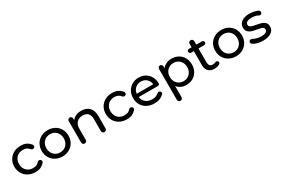

<svg xmlns="http://www.w3.org/2000/svg" viewBox="114 -1937 5042 3423"><g transform="rotate(-30 2635.5 -226.0)"><path d="M322 6Q241 6 177.5 -29Q114 -64 78 -125.5Q42 -187 42 -265Q42 -343 78 -404.5Q114 -466 177.5 -500.5Q241 -535 322 -535Q394 -535 440 -512Q486 -489 522 -446Q533 -432 532.5 -414Q532 -396 518 -384Q505 -373 489 -373Q469 -373 455 -389Q422 -426 394 -438.5Q366 -451 321 -451Q269 -451 227.5 -428Q186 -405 162.5 -362.5Q139 -320 139 -265Q139 -209 162.5 -166.5Q186 -124 227.5 -101Q269 -78 321 -78Q366 -78 395 -90.5Q424 -103 448 -132Q462 -147 480 -147Q497 -147 510 -135Q524 -123 525 -105.5Q526 -88 514 -74Q512 -72 511.5 -71Q511 -70 509 -69Q475 -34 436 -15Q394 6 322 6Z M881 6Q802 6 739 -29Q676 -64 640.5 -125.5Q605 -187 605 -265Q605 -343 640.5 -404.5Q676 -466 739 -500.5Q802 -535 881 -535Q960 -535 1022.5 -500.5Q1085 -466 1120.5 -404.5Q1156 -343 1156 -265Q1156 -187 1120.5 -125.5Q1085 -64 1022.5 -29Q960 6 881 6ZM881 -78Q932 -78 972.5 -101.5Q1013 -125 1036 -167.5Q1059 -210 1059 -265Q1059 -320 1036 -362.5Q1013 -405 972.5 -428Q932 -451 881 -451Q830 -451 789.5 -428Q749 -405 725.5 -362.5Q702 -320 702 -265Q702 -210 725.5 -167.5Q749 -125 789.5 -101.5Q830 -78 881 -78Z M1572 -535Q1673 -535 1732.5 -476.5Q1792 -418 1792 -305V-45Q1792 -25 1778 -11Q1764 3 1744 3Q1724 3 1710 -11Q1696 -25 1696 -45V-294Q1696 -371 1659 -410Q1622 -449 1553 -449Q1475 -449 1430 -403.5Q1385 -358 1385 -273V-45Q1385 -25 1371 -11Q1357 3 1337 3Q1317 3 1303 -11Q1289 -25 1289 -45V-487Q1289 -506 1302.5 -519.5Q1316 -533 1335 -533Q1354 -533 1367.5 -519.5Q1381 -506 1381 -487V-450Q1410 -491 1459.5 -513Q1509 -535 1572 -535Z M2204 6Q2123 6 2059.5 -29Q1996 -64 1960 -125.5Q1924 -187 1924 -265Q1924 -343 1960 -404.5Q1996 -466 2059.5 -500.5Q2123 -535 2204 -535Q2276 -535 2322 -512Q2368 -489 2404 -446Q2415 -432 2414.5 -414Q2414 -396 2400 -384Q2387 -373 2371 -373Q2351 -373 2337 -389Q2304 -426 2276 -438.5Q2248 -451 2203 -451Q2151 -451 2109.5 -428Q2068 -405 2044.5 -362.5Q2021 -320 2021 -265Q2021 -209 2044.5 -166.5Q2068 -124 2109.5 -101Q2151 -78 2203 -78Q2248 -78 2277 -90.5Q2306 -103 2330 -132Q2344 -147 2362 -147Q2379 -147 2392 -135Q2406 -123 2407 -105.5Q2408 -88 2396 -74Q2394 -72 2393.5 -71Q2393 -70 2391 -69Q2357 -34 2318 -15Q2276 6 2204 6Z M3015 -275Q3017 -233 2971 -233H2583Q2592 -163 2644.5 -120.5Q2697 -78 2775 -78Q2799 -78 2817 -80.5Q2835 -83 2850.5 -89Q2866 -95 2881.5 -105Q2897 -115 2915 -129Q2926 -137 2939 -137Q2948 -137 2957 -132.5Q2966 -128 2972 -120Q2983 -106 2980.5 -89.5Q2978 -73 2964 -62Q2924 -26 2882 -11Q2838 6 2772 6Q2688 6 2623 -28.5Q2558 -63 2522.5 -125Q2487 -187 2487 -265Q2487 -342 2521.5 -404Q2556 -466 2616.5 -500.5Q2677 -535 2753 -535Q2829 -535 2888.5 -500.5Q2948 -466 2982 -404Q3012 -347 3015 -275ZM2753 -454Q2684 -454 2637.5 -412Q2591 -370 2583 -302H2923Q2915 -369 2868.5 -411.5Q2822 -454 2753 -454Z M3429 -535Q3506 -535 3567 -501Q3628 -467 3662.5 -406Q3697 -345 3697 -265Q3697 -185 3662.5 -123.5Q3628 -62 3567 -28Q3506 6 3429 6Q3372 6 3324.5 -16Q3277 -38 3244 -80V149Q3244 169 3230 183Q3216 197 3196 197Q3176 197 3162 183Q3148 169 3148 149V-487Q3148 -506 3161.5 -519.5Q3175 -533 3194 -533Q3213 -533 3226.5 -519.5Q3240 -506 3240 -487V-446Q3272 -490 3321 -512.5Q3370 -535 3429 -535ZM3421 -78Q3472 -78 3512.5 -101.5Q3553 -125 3576.5 -167.5Q3600 -210 3600 -265Q3600 -320 3576.5 -362.5Q3553 -405 3512.5 -428Q3472 -451 3421 -451Q3371 -451 3330.5 -427.5Q3290 -404 3266.5 -362Q3243 -320 3243 -265Q3243 -210 3266 -167.5Q3289 -125 3330 -101.5Q3371 -78 3421 -78Z M4121 -25Q4107 -13 4076 -3.5Q4045 6 4012 6Q3932 6 3888 -37Q3844 -80 3844 -160V-451H3790Q3773 -451 3761.5 -462.5Q3750 -474 3750 -491Q3750 -507 3761.5 -518.5Q3773 -530 3790 -530H3844V-601Q3844 -621 3858 -635Q3872 -649 3892 -649Q3912 -649 3926 -635Q3940 -621 3940 -601V-530H4056Q4073 -530 4084.5 -518.5Q4096 -507 4096 -491Q4096 -474 4084.5 -462.5Q4073 -451 4056 -451H3940V-164Q3940 -121 3960.5 -98Q3981 -75 4017 -75Q4020 -75 4023 -75Q4040 -76 4053 -79Q4066 -82 4082 -89Q4082 -89 4082 -89Q4082 -89 4082 -89Q4082 -89 4082 -89Q4082 -89 4082 -89Q4082 -89 4082 -89Q4082 -89 4082 -89Q4082 -89 4082 -89Q4090 -92 4098 -92Q4108 -92 4117 -87Q4126 -82 4131 -73Q4138 -60 4135 -46.5Q4132 -33 4121 -25Z M4453 6Q4374 6 4311 -29Q4248 -64 4212.5 -125.5Q4177 -187 4177 -265Q4177 -343 4212.5 -404.5Q4248 -466 4311 -500.5Q4374 -535 4453 -535Q4532 -535 4594.5 -500.5Q4657 -466 4692.5 -404.5Q4728 -343 4728 -265Q4728 -187 4692.5 -125.5Q4657 -64 4594.5 -29Q4532 6 4453 6ZM4453 -78Q4504 -78 4544.5 -101.5Q4585 -125 4608 -167.5Q4631 -210 4631 -265Q4631 -320 4608 -362.5Q4585 -405 4544.5 -428Q4504 -451 4453 -451Q4402 -451 4361.5 -428Q4321 -405 4297.5 -362.5Q4274 -320 4274 -265Q4274 -210 4297.5 -167.5Q4321 -125 4361.5 -101.5Q4402 -78 4453 -78Z M5013 6Q4948 6 4895.5 -8Q4843 -22 4807 -47Q4792 -57 4787.5 -74Q4783 -91 4793 -106Q4799 -117 4808.5 -121.5Q4818 -126 4829 -126Q4842 -126 4852 -120Q4883 -104 4926 -90.5Q4969 -77 5020 -77Q5146 -77 5146 -149Q5146 -173 5129 -187Q5112 -201 5086.5 -207.5Q5061 -214 5014 -222Q4950 -232 4909.5 -245Q4869 -258 4840 -289Q4811 -320 4811 -376Q4811 -448 4871 -491.5Q4931 -535 5032 -535Q5085 -535 5138 -522Q5191 -509 5209 -497Q5224 -487 5229 -470.5Q5234 -454 5225 -438Q5212 -416 5187 -416Q5171 -416 5162 -424Q5115 -453 5031 -453Q4970 -453 4938 -433Q4906 -413 4906 -380Q4906 -354 4924 -339Q4942 -324 4968.5 -317Q4995 -310 5043 -301Q5107 -290 5146.5 -277.5Q5186 -265 5214 -235Q5242 -205 5242 -151Q5242 -79 5180.5 -36.5Q5119 6 5013 6Z"/></g></svg>

Font: Sepalumica Med
Style: Regular
Weight: 500
Designer: Julieta Ulanovsky
Foundry: Julieta Ulanovsky
Version: Version 7.200